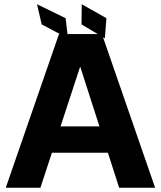

<svg xmlns="http://www.w3.org/2000/svg" viewBox="-20 -878 752 898"><path d="M7 0 255.9 -718.8H456.6L705.5 0H537.3L355.7 -564.6H354.3L169.1 0ZM163.3 -163.5V-286.7H548V-163.5ZM298.2 -698.6 175 -763.9 153.1 -858.2 286.7 -793ZM470.5 -698.6 361.3 -763.9 362.3 -858.2 477.7 -793Z"/></svg>

Font: Inter Display V
Style: Regular
Weight: 400
Designer: Rasmus Andersson
Foundry: rsms
Version: Version 3.015;git-src